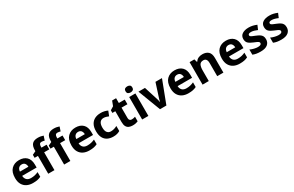

<svg xmlns="http://www.w3.org/2000/svg" viewBox="222 -2396 6176 4036"><g transform="rotate(-30 3310.5 -377.5)"><path d="M306 -556Q420 -556 485.5 -492Q551 -428 551 -308V-235H200Q203 -173 238.5 -137.5Q274 -102 341 -102Q392 -102 434 -112Q476 -122 520 -142V-29Q480 -9 435 0.5Q390 10 325 10Q244 10 181.5 -20.5Q119 -51 83 -113Q47 -175 47 -269Q47 -412 118.5 -484Q190 -556 306 -556ZM310 -449Q265 -449 236.5 -420.5Q208 -392 204 -336H410Q409 -385 384.5 -417Q360 -449 310 -449Z M973 -433H848V0H697V-433H616V-506L700 -546V-564Q700 -670 744.5 -717.5Q789 -765 882 -765Q921 -765 952.5 -759Q984 -753 1015 -742L981 -640Q966 -644 947.5 -648Q929 -652 908 -652Q877 -652 862.5 -632Q848 -612 848 -569V-546H973Z M1359 -433H1234V0H1083V-433H1002V-506L1086 -546V-564Q1086 -670 1130.5 -717.5Q1175 -765 1268 -765Q1307 -765 1338.5 -759Q1370 -753 1401 -742L1367 -640Q1352 -644 1333.5 -648Q1315 -652 1294 -652Q1263 -652 1248.5 -632Q1234 -612 1234 -569V-546H1359Z M1675 -556Q1789 -556 1854.5 -492Q1920 -428 1920 -308V-235H1569Q1572 -173 1607.5 -137.5Q1643 -102 1710 -102Q1761 -102 1803 -112Q1845 -122 1889 -142V-29Q1849 -9 1804 0.5Q1759 10 1694 10Q1613 10 1550.5 -20.5Q1488 -51 1452 -113Q1416 -175 1416 -269Q1416 -412 1487.5 -484Q1559 -556 1675 -556ZM1679 -449Q1634 -449 1605.5 -420.5Q1577 -392 1573 -336H1779Q1778 -385 1753.5 -417Q1729 -449 1679 -449Z M2277 10Q2198 10 2138.5 -19.5Q2079 -49 2046 -111Q2013 -173 2013 -270Q2013 -370 2049 -433.5Q2085 -497 2147 -526.5Q2209 -556 2288 -556Q2335 -556 2378 -546Q2421 -536 2454 -519L2409 -405Q2379 -418 2348.5 -426.5Q2318 -435 2288 -435Q2230 -435 2198.5 -394Q2167 -353 2167 -271Q2167 -190 2198.5 -151Q2230 -112 2286 -112Q2328 -112 2367 -123.5Q2406 -135 2439 -154V-31Q2407 -12 2368.5 -1Q2330 10 2277 10Z M2791 -110Q2814 -110 2835.5 -114.5Q2857 -119 2876 -126V-15Q2851 -4 2820 3Q2789 10 2746 10Q2697 10 2658 -6Q2619 -22 2597 -61.5Q2575 -101 2575 -172V-433H2504V-497L2586 -547L2630 -662H2726V-546H2869V-433H2726V-181Q2726 -145 2743.5 -127.5Q2761 -110 2791 -110Z M3053 -761Q3086 -761 3110.5 -745.5Q3135 -730 3135 -687Q3135 -646 3110.5 -630Q3086 -614 3053 -614Q3019 -614 2995 -630Q2971 -646 2971 -687Q2971 -730 2995 -745.5Q3019 -761 3053 -761ZM3128 -546V0H2977V-546Z M3410 0 3202 -546H3360L3462 -224Q3467 -208 3474.5 -180.5Q3482 -153 3484 -134H3488Q3490 -154 3497.5 -179.5Q3505 -205 3511 -223L3615 -546H3773L3565 0Z M4079 -556Q4193 -556 4258.5 -492Q4324 -428 4324 -308V-235H3973Q3976 -173 4011.5 -137.5Q4047 -102 4114 -102Q4165 -102 4207 -112Q4249 -122 4293 -142V-29Q4253 -9 4208 0.5Q4163 10 4098 10Q4017 10 3954.5 -20.5Q3892 -51 3856 -113Q3820 -175 3820 -269Q3820 -412 3891.5 -484Q3963 -556 4079 -556ZM4083 -449Q4038 -449 4009.5 -420.5Q3981 -392 3977 -336H4183Q4182 -385 4157.5 -417Q4133 -449 4083 -449Z M4755 -556Q4845 -556 4897 -508.5Q4949 -461 4949 -356V0H4799V-318Q4799 -436 4711 -436Q4643 -436 4618.5 -389.5Q4594 -343 4594 -256V0H4443V-546H4559L4580 -473H4586Q4640 -556 4755 -556Z M5326 -556Q5440 -556 5505.5 -492Q5571 -428 5571 -308V-235H5220Q5223 -173 5258.5 -137.5Q5294 -102 5361 -102Q5412 -102 5454 -112Q5496 -122 5540 -142V-29Q5500 -9 5455 0.5Q5410 10 5345 10Q5264 10 5201.5 -20.5Q5139 -51 5103 -113Q5067 -175 5067 -269Q5067 -412 5138.5 -484Q5210 -556 5326 -556ZM5330 -449Q5285 -449 5256.5 -420.5Q5228 -392 5224 -336H5430Q5429 -385 5404.5 -417Q5380 -449 5330 -449Z M6077 -161Q6077 -83 6021.5 -36.5Q5966 10 5851 10Q5793 10 5749 2.5Q5705 -5 5664 -22V-147Q5708 -126 5758.5 -114Q5809 -102 5847 -102Q5893 -102 5913.5 -115Q5934 -128 5934 -150Q5934 -165 5923.5 -177Q5913 -189 5886.5 -202Q5860 -215 5811 -234Q5738 -263 5700.5 -298.5Q5663 -334 5663 -402Q5663 -478 5722.5 -517Q5782 -556 5880 -556Q5932 -556 5978 -545Q6024 -534 6071 -514L6027 -411Q5989 -428 5949 -439Q5909 -450 5878 -450Q5806 -450 5806 -410Q5806 -395 5816.5 -384.5Q5827 -374 5853.5 -362Q5880 -350 5928 -331Q5977 -311 6010.5 -290Q6044 -269 6060.5 -238.5Q6077 -208 6077 -161Z M6579 -161Q6579 -83 6523.5 -36.5Q6468 10 6353 10Q6295 10 6251 2.5Q6207 -5 6166 -22V-147Q6210 -126 6260.5 -114Q6311 -102 6349 -102Q6395 -102 6415.5 -115Q6436 -128 6436 -150Q6436 -165 6425.5 -177Q6415 -189 6388.5 -202Q6362 -215 6313 -234Q6240 -263 6202.5 -298.5Q6165 -334 6165 -402Q6165 -478 6224.5 -517Q6284 -556 6382 -556Q6434 -556 6480 -545Q6526 -534 6573 -514L6529 -411Q6491 -428 6451 -439Q6411 -450 6380 -450Q6308 -450 6308 -410Q6308 -395 6318.5 -384.5Q6329 -374 6355.5 -362Q6382 -350 6430 -331Q6479 -311 6512.5 -290Q6546 -269 6562.5 -238.5Q6579 -208 6579 -161Z"/></g></svg>

Font: Noto Sans Thai Looped
Style: Bold
Weight: 700
Designer: Sasikarn Vongin, Ben Mitchell
Foundry: The Fontpad Ltd
Version: Version 1.001; ttfautohint (v1.8.4.7-5d5b)